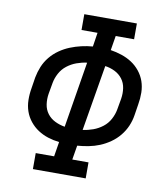

<svg xmlns="http://www.w3.org/2000/svg" viewBox="-82 -805 765 874"><g transform="rotate(10 300.0 -367.5)"><path d="M129 0V-74H214L225 -142Q198 -145 173 -153Q148 -161 126.5 -175Q105 -189 88.5 -209.5Q72 -230 63.5 -254.5Q55 -279 54.5 -306.5Q54 -334 59 -362L67 -413Q72 -439 82 -463.5Q92 -488 109.5 -509.5Q127 -531 150 -547Q173 -563 198 -573Q223 -583 249 -589Q275 -595 301 -597L311 -662H237V-735H480V-662H395L384 -595Q410 -591 435.5 -582.5Q461 -574 482.5 -560Q504 -546 520.5 -525.5Q537 -505 545.5 -480.5Q554 -456 554.5 -428.5Q555 -401 550 -373L542 -322Q538 -296 527.5 -271.5Q517 -247 499.5 -225.5Q482 -204 459 -188Q436 -172 411.5 -162Q387 -152 361 -147Q335 -142 309 -140L298 -74H373V0ZM238 -215 288 -520Q264 -517 240.5 -508.5Q217 -500 197 -484.5Q177 -469 165 -446.5Q153 -424 149 -401L140 -350Q136 -325 139.5 -301Q143 -277 157 -258.5Q171 -240 192.5 -229.5Q214 -219 238 -215ZM321 -215Q345 -218 368.5 -226.5Q392 -235 412 -250.5Q432 -266 444 -288.5Q456 -311 460 -334L469 -385Q473 -410 469.5 -434Q466 -458 452 -476.5Q438 -495 416.5 -505.5Q395 -516 372 -519Z"/></g></svg>

Font: Iosevka Curly Slab ExObl
Style: Regular
Weight: 400
Width: 7
Italic angle: -9°
Monospace: yes
Designer: Belleve Invis
Foundry: Belleve Invis
Version: Version 11.1.0; ttfautohint (v1.8.3)